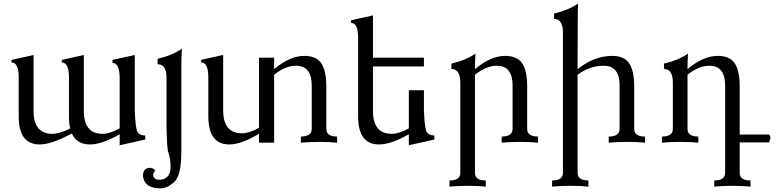

<svg xmlns="http://www.w3.org/2000/svg" viewBox="-20 -793 4319 1067"><path d="M645 14.2V-46.9Q545.9 9.8 480 9.8Q406.7 9.8 379.4 -51.3Q266.1 9.8 200.7 9.8Q84 9.8 84 -145V-361.3Q84 -445.3 45.4 -445.3H43.9V-460L166.5 -487.3V-176.8Q166.5 -49.3 271 -49.3Q311 -49.3 370.1 -79.1Q363.3 -107.4 363.3 -145V-361.3Q363.3 -445.3 324.7 -445.3H323.2V-460L445.8 -487.3V-176.8Q445.8 -49.3 550.3 -49.3Q590.3 -49.3 645 -79.6V-357.4Q645 -442.9 605.5 -443.4L605 -460L729 -487.3V-183.1Q731.9 -96.7 740.5 -68.8Q749 -41 787.1 -40V-17.6Z M869.1 253.9Q782.2 252.4 774.4 185.5Q774.4 141.6 811.5 139.6Q833 139.6 842.8 155.8Q831.5 163.6 831.1 181.2Q834.5 206.1 868.7 206.1Q927.7 201.7 927.7 135.7Q927.7 85.9 916.5 58.1Q907.7 36.1 905.8 -73.7H905.3V-360.4Q905.3 -436 856 -436V-466.3Q937 -484.9 990.7 -522.5Q987.8 -463.4 987.8 -431.6V46.9Q987.8 181.6 949 217.8Q910.2 253.9 869.1 253.9Z M1254.4 9.8Q1137.7 9.8 1137.7 -147.9V-361.8Q1137.7 -445.8 1099.1 -445.8H1097.7V-460.4L1220.2 -487.8V-179.7Q1220.2 -52.2 1324.7 -52.2Q1364.7 -52.2 1419.4 -82.5V-472.7H1503.4V-408.7Q1590.8 -482.4 1670.9 -482.4Q1737.3 -482.4 1765.4 -441.7Q1793.5 -400.9 1793.5 -311.5V-76.7Q1793.5 -34.2 1853.5 -34.2V0Q1813 -4.4 1753.9 -4.4Q1694.8 -4.4 1651.9 0V-34.2Q1711.9 -34.2 1712.4 -76.7V-317.9Q1712.4 -427.7 1624.5 -427.7Q1566.9 -427.7 1503.4 -377.9V0H1419.4V-49.8Q1320.3 9.8 1254.4 9.8Z M2252 14.2V-46.9Q2152.8 9.8 2086.9 9.8Q1970.2 9.8 1970.2 -145V-581.5Q1970.2 -665.5 1931.6 -665.5H1930.2V-680.2L2052.7 -707.5V-472.7H2335.9V-423.8H2052.7V-176.8Q2052.7 -49.3 2157.2 -49.3Q2197.3 -49.3 2252 -79.6V-291.5H2335.9V-183.1Q2338.9 -96.7 2347.4 -68.8Q2356 -41 2394 -40V-17.6Z M2679.7 244.1Q2639.2 239.7 2580.1 239.7Q2521 239.7 2478 244.1V210Q2538.1 210 2538.1 167.5V-334.5Q2537.6 -409.7 2488.8 -409.7V-439.5Q2568.8 -458 2622.1 -495.1Q2619.6 -448.7 2619.6 -408.7Q2707 -482.4 2787.1 -482.4Q2853.5 -482.4 2881.6 -441.7Q2909.7 -400.9 2909.7 -311.5V-76.7Q2909.7 -34.2 2969.7 -34.2V0Q2929.2 -4.4 2870.1 -4.4Q2811 -4.4 2768.1 0V-34.2Q2828.1 -34.2 2828.6 -76.7V-317.9Q2828.6 -427.7 2740.7 -427.7Q2683.1 -427.7 2619.6 -377.9V167.5Q2619.6 210 2679.7 210Z M3250 244.1Q3209.5 239.7 3150.4 239.7Q3091.3 239.7 3048.3 244.1V210Q3108.4 210 3108.4 167.5V-612.8Q3107.9 -688 3059.1 -688V-717.8Q3139.2 -736.3 3192.4 -773.4Q3189.9 -727.1 3189.9 -408.7Q3282.2 -482.4 3381.8 -482.4Q3448.2 -482.4 3476.3 -441.7Q3504.4 -400.9 3504.4 -311.5V-76.7Q3504.4 -34.2 3564.5 -34.2V0Q3523.9 -4.4 3464.8 -4.4Q3405.8 -4.4 3362.8 0V-34.2Q3422.9 -34.2 3423.3 -76.7V-317.9Q3423.3 -427.7 3335.4 -427.7Q3258.3 -427.7 3189.9 -377.9V167.5Q3189.9 210 3250 210Z M4150.9 244.1Q4110.4 239.7 4051.3 239.7Q3992.2 239.7 3949.2 244.1V210Q4009.3 210 4009.8 167.5V-317.9Q4009.8 -427.7 3921.9 -427.7Q3864.3 -427.7 3800.8 -377.9V-76.7Q3800.8 -34.2 3860.8 -34.2V0Q3820.3 -4.4 3761.2 -4.4Q3702.1 -4.4 3659.2 0V-34.2Q3719.2 -34.2 3719.2 -76.7V-334.5Q3718.8 -409.7 3669.9 -409.7V-439.5Q3750 -458 3803.2 -495.1Q3800.8 -448.7 3800.8 -408.7Q3888.2 -482.4 3968.3 -482.4Q4034.7 -482.4 4062.7 -441.7Q4090.8 -400.9 4090.8 -311.5V167.5Q4090.8 210 4150.9 210ZM4254.4 -1.5H4073.2L4066.4 -18.6L4076.2 -45.4H4255.4L4262.2 -28.8Z"/></svg>

Font: Kelvinch
Style: Regular
Weight: 400
Designer: Paul James MIller
Foundry: High-Logic / Made with FontCreator
Version: Version 3.30 September 23, 2016